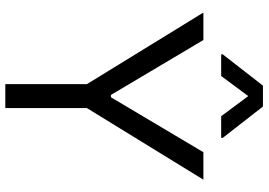

<svg xmlns="http://www.w3.org/2000/svg" viewBox="-160 -826 986 705"><g transform="rotate(90 332.5 -473.0)"><path d="M25.6 -727.3 288.4 -299.7V0H376.4V-299.7L639.2 -727.3H538.4L336.6 -387.8H328.1L126.4 -727.3ZM179 -792.6H258.5L332.4 -892L406.2 -792.6H485.8V-798.3L370.7 -946H294L179 -798.3Z"/></g></svg>

Font: Margiela Sans
Style: Regular
Weight: 400
Designer: Stefan Endress, Andreas Faust
Version: Version 1.100;FEAKit 1.0